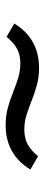

<svg xmlns="http://www.w3.org/2000/svg" viewBox="234 -546 155 663"><g transform="rotate(90 311.5 -214.5)"><path d="M412.9 -156.5Q379.8 -156.5 352 -164.1Q324.2 -171.8 299.2 -181.9Q274.2 -191.9 249.6 -199.6Q225 -207.3 198.4 -207.3Q171 -207.3 149.6 -196.4Q128.2 -185.5 107.3 -159.7L61.3 -186.3Q86.3 -228.2 125 -250Q163.7 -271.8 213.7 -271.8Q246.8 -271.8 274.6 -264.1Q302.4 -256.5 327.4 -246.4Q352.4 -236.3 377 -228.6Q401.6 -221 428.2 -221Q456.5 -221 477.8 -232.3Q499.2 -243.5 519.4 -268.5L565.3 -241.9Q540.3 -200 501.6 -178.2Q462.9 -156.5 412.9 -156.5Z"/></g></svg>

Font: Playfair 5pt SemiExpanded Light
Style: Italic
Weight: 300
Width: 6
Italic angle: -15.6°
Designer: Claus Eggers Sørensen
Foundry: Claus Eggers Sørensen
Version: Version 2.203